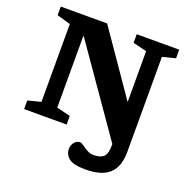

<svg xmlns="http://www.w3.org/2000/svg" viewBox="-159 -860 1230 1247"><g transform="rotate(20 456.0 -237.0)"><path d="M779.5 30Q779.5 135 726.2 183.8Q673 232.5 562.5 232.5Q479.5 232.5 447.8 207.5Q416 182.5 416 143Q416 116.5 432.2 97.2Q448.5 78 471 78Q479.5 78 496 90Q512.5 102 534 114.2Q555.5 126.5 578.5 126.5Q627 126.5 648.8 105.5Q670.5 84.5 670.5 28.5V17.5L253.5 -581.5V-82.5L348.5 -59.5V0H54.5V-59.5L144.5 -82.5V-620.5L50.5 -647.5V-707H371L670.5 -273V-624.5L575.5 -647.5V-707H869V-647.5L779.5 -624.5Z"/></g></svg>

Font: Newsreader Caption SemiBold
Style: Regular
Weight: 600
Designer: Hugues Gentile
Foundry: Production Type
Version: Version 1.001